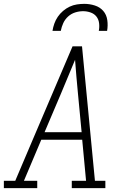

<svg xmlns="http://www.w3.org/2000/svg" viewBox="-35 -975 655 995"><path d="M-15 0V-38H44L132 -245L341 -735H390L457 -38H511V0H337V-38H411L391 -251H179L89 -38H158V0ZM388 -290 369 -490Q365 -534 361 -577.5Q357 -621 354 -665Q336 -621 317.5 -577.5Q299 -534 281 -490L196 -290ZM237 -815Q240 -834 246.5 -852.5Q253 -871 264.5 -888Q276 -905 292 -918.5Q308 -932 326 -940.5Q344 -949 363.5 -952Q383 -955 402 -955Q430 -955 456.5 -946.5Q483 -938 500 -918.5Q517 -899 521 -871Q525 -843 520 -815H477Q481 -835 478.5 -855Q476 -875 464.5 -889.5Q453 -904 434 -910.5Q415 -917 396 -917Q375 -917 354.5 -910.5Q334 -904 318 -889.5Q302 -875 293 -855.5Q284 -836 280 -815Z"/></svg>

Font: Iosevka Slab XLtExObl
Style: Regular
Weight: 200
Width: 7
Italic angle: -9°
Monospace: yes
Designer: Belleve Invis
Foundry: Belleve Invis
Version: Version 11.1.1; ttfautohint (v1.8.3)